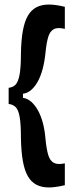

<svg xmlns="http://www.w3.org/2000/svg" viewBox="-20 -725 315 844"><path d="M18 -268V-339Q37 -341 48.5 -353Q60 -365 66 -396.5Q72 -428 72 -489Q73 -549 80.5 -590Q88 -631 103 -656.5Q118 -682 141 -693.5Q164 -705 195 -705Q210 -705 227.5 -702.5Q245 -700 265 -695V-598Q233 -606 216 -596.5Q199 -587 191.5 -561Q184 -535 180 -493Q176 -454 167.5 -422Q159 -390 146 -366.5Q133 -343 116.5 -329Q100 -315 81 -313V-295Q101 -292 117.5 -277.5Q134 -263 147 -239.5Q160 -216 168.5 -184Q177 -152 180 -114Q184 -72 191.5 -45.5Q199 -19 216 -9.5Q233 0 265 -7V89Q245 94 226.5 96.5Q208 99 195 99Q164 99 141 87.5Q118 76 103 50.5Q88 25 80.5 -17Q73 -59 72 -119Q72 -179 66.5 -210.5Q61 -242 49 -254Q37 -266 18 -268Z"/></svg>

Font: Bricolage Grotesque 36pt Condensed SemiBold
Style: Regular
Weight: 600
Width: 3
Designer: Mathieu Triay
Foundry: Atelier Triay
Version: Version 1.001;gftools[0.9.33.dev8+g029e19f]